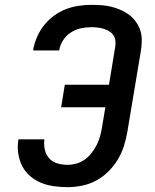

<svg xmlns="http://www.w3.org/2000/svg" viewBox="-20 -763 640 791"><path d="M258 8Q229 8 201 4Q173 0 148 -10.5Q123 -21 103 -38.5Q83 -56 71 -80Q59 -104 55 -132Q51 -160 56 -189Q56 -189 56 -189Q56 -189 56 -189H163Q160 -168 164.5 -147Q169 -126 182.5 -111Q196 -96 216 -90Q236 -84 258 -84Q276 -84 294.5 -89Q313 -94 329 -105.5Q345 -117 357.5 -133Q370 -149 378.5 -166Q387 -183 392 -201Q397 -219 400 -237L414 -321H232L247 -414H429L455 -572Q457 -585 455 -597.5Q453 -610 446 -619.5Q439 -629 428.5 -635Q418 -641 406.5 -644.5Q395 -648 382 -649.5Q369 -651 356 -651Q335 -651 313.5 -646.5Q292 -642 272.5 -629.5Q253 -617 240.5 -598Q228 -579 224 -557Q224 -556 224 -555.5Q224 -555 224 -555H117Q117 -556 117 -557Q117 -558 117 -560Q122 -586 133 -611.5Q144 -637 161.5 -659Q179 -681 202 -698Q225 -715 251 -725Q277 -735 303.5 -739Q330 -743 356 -743Q378 -743 399 -741.5Q420 -740 439.5 -735Q459 -730 477.5 -722Q496 -714 512 -702Q528 -690 539.5 -674Q551 -658 557.5 -639Q564 -620 564 -599Q564 -578 561 -557L505 -222Q500 -192 491 -163Q482 -134 466 -107Q450 -80 427 -57Q404 -34 376 -19Q348 -4 317.5 2Q287 8 258 8Z"/></svg>

Font: Iosevka Curly SmBdEx
Style: Italic
Weight: 600
Width: 7
Italic angle: -9°
Monospace: yes
Designer: Belleve Invis
Foundry: Belleve Invis
Version: Version 11.1.0; ttfautohint (v1.8.3)